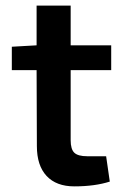

<svg xmlns="http://www.w3.org/2000/svg" viewBox="-20 -651 440 682"><path d="M375 -402H231V-153Q231 -121 244 -108.5Q257 -96 290 -96H357L370 -6Q317 11 244 11Q180 11 145.5 -26Q111 -63 111 -132L110 -402H22V-485L110 -490V-631H231V-490H375Z"/></svg>

Font: Exo 2 Semi Bold
Style: Regular
Weight: 600
Designer: Natanael Gama
Version: Version 1.001;PS 001.001;hotconv 1.0.88;makeotf.lib2.5.64775